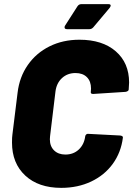

<svg xmlns="http://www.w3.org/2000/svg" viewBox="-20 -900 644 928"><path d="M38 -211Q38 -237 40 -250L65 -452Q74 -528 114.5 -586Q155 -644 219.5 -676Q284 -708 364 -708Q475 -708 539.5 -652Q604 -596 604 -501Q604 -491 602 -467Q602 -463 597.5 -460Q593 -457 587 -456L432 -446H429Q417 -446 419 -457Q420 -462 420 -472Q420 -507 400 -527Q380 -547 345 -547Q306 -547 279.5 -522.5Q253 -498 248 -457L222 -242Q221 -237 221 -227Q221 -193 241.5 -173Q262 -153 296 -153Q335 -153 361 -177.5Q387 -202 392 -242Q393 -247 397 -250.5Q401 -254 408 -253L561 -245Q575 -243 574 -235Q565 -163 525 -108Q485 -53 420.5 -22.5Q356 8 276 8Q166 8 102 -51.5Q38 -111 38 -211ZM292 -768Q292 -773 295 -777L354 -869Q361 -880 373 -880H504Q515 -880 515 -873Q515 -869 510 -862L431 -768Q423 -759 412 -759H304Q292 -759 292 -768Z"/></svg>

Font: Barlow Black
Style: Italic
Weight: 900
Italic angle: -7°
Designer: Jeremy Tribby
Foundry: Tribby Type
Version: Version 1.408